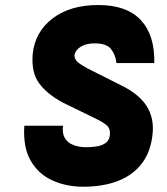

<svg xmlns="http://www.w3.org/2000/svg" viewBox="-20 -708 650 746"><path d="M303 17.5Q238 17.5 184 -6.8Q130 -31 99.5 -83.2Q69 -135.5 74.5 -219.5H225Q221 -190 232 -171.5Q243 -153 265 -144.5Q287 -136 315.5 -136Q338 -136 357.8 -139.5Q377.5 -143 391 -153Q404.5 -163 407 -182.5Q409 -206 398 -217.8Q387 -229.5 356 -245L227 -308Q165 -340.5 133 -383Q101 -425.5 107 -498Q116 -584.5 184.5 -636.5Q253 -688.5 361.5 -688.5Q473 -688.5 527.5 -629.5Q582 -570.5 579.5 -463H432.5Q429 -495 411.5 -517.2Q394 -539.5 348 -539.5Q315 -539.5 294.2 -526.8Q273.5 -514 269.5 -495Q268.5 -479 281.2 -467.5Q294 -456 319.5 -442.5L452.5 -375.5Q519.5 -342.5 549.2 -296.8Q579 -251 573 -189Q566.5 -120 532.2 -74.2Q498 -28.5 439.8 -5.5Q381.5 17.5 303 17.5Z"/></svg>

Font: Karla ExtraBold
Style: Italic
Weight: 800
Italic angle: -8°
Designer: Jonathan Pinhorn
Version: Version 2.004;gftools[0.9.33]